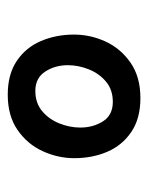

<svg xmlns="http://www.w3.org/2000/svg" viewBox="38 -798 391 508"><g transform="rotate(90 234.0 -543.5)"><path d="M230 -368Q176 -368 140.5 -392Q105 -416 88 -456Q71 -496 71 -543Q71 -587 89.5 -627Q108 -667 145.5 -693Q183 -719 239 -719Q293 -719 328.5 -695Q364 -671 381 -631.5Q398 -592 398 -544Q398 -501 379.5 -460.5Q361 -420 323.5 -394Q286 -368 230 -368ZM220 -441Q252 -441 273.5 -459Q295 -477 306 -504.5Q317 -532 317 -560Q317 -594 300.5 -620Q284 -646 249 -646Q217 -646 195.5 -628Q174 -610 163 -582.5Q152 -555 152 -527Q152 -493 169 -467Q186 -441 220 -441Z"/></g></svg>

Font: Protest Riot
Style: Regular
Weight: 400
Designer: Octavio Pardo
Foundry: Ashler Design
Version: Version 2.005; ttfautohint (v1.8.4.7-5d5b)